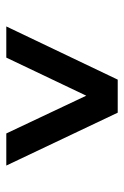

<svg xmlns="http://www.w3.org/2000/svg" viewBox="88 -858 394 610"><g transform="rotate(90 285.0 -553.0)"><path d="M64 -376 233 -730H338L506 -376H404L284 -630L163 -376Z"/></g></svg>

Font: MuseoModerno SemiBold Medium
Style: Regular
Weight: 500
Version: Version 1.001